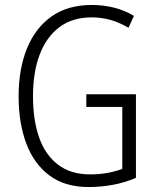

<svg xmlns="http://www.w3.org/2000/svg" viewBox="-20 -744 630 774"><path d="M328 -364H528V-27Q484 -8 435.5 1Q387 10 337 10Q242 10 179.5 -36.5Q117 -83 86 -165.5Q55 -248 55 -356Q55 -465 88.5 -548Q122 -631 187.5 -677.5Q253 -724 350 -724Q396 -724 438.5 -713.5Q481 -703 520 -680L498 -632Q461 -654 424 -664Q387 -674 350 -674Q272 -674 219.5 -634.5Q167 -595 140 -524Q113 -453 113 -356Q113 -261 137.5 -190.5Q162 -120 213.5 -80.5Q265 -41 343 -41Q381 -41 413.5 -47Q446 -53 473 -63V-313H328Z"/></svg>

Font: Noto Sans Devanagari UI Condensed Light
Style: Regular
Weight: 300
Width: 3
Designer: Jelle Bosma - Monotype Design Team
Foundry: Monotype Imaging Inc.
Version: Version 2.004; ttfautohint (v1.8.4.7-5d5b)